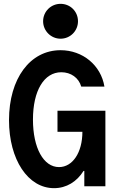

<svg xmlns="http://www.w3.org/2000/svg" viewBox="-20 -972 620 1002"><path d="M280 -284H410C410 -176 359 -100 288 -100C207 -100 152 -200 152 -348C152 -499 210 -595 300 -595C350 -595 391 -566 404 -520H525C507 -631 412 -710 296 -710C137 -710 27 -562 27 -345C27 -139 126 10 262 10C327 10 381 -24 416 -80H420V0H530V-394H280ZM205 -861C205 -811 246 -770 296 -770C347 -770 387 -811 387 -861C387 -912 347 -952 296 -952C246 -952 205 -912 205 -861Z"/></svg>

Font: CommitMono-dimboump
Style: Bold
Weight: 700
Monospace: yes
Designer: Eigil Nikolajsen
Foundry: Eigil Nikolajsen
Version: Version 1.143